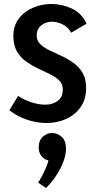

<svg xmlns="http://www.w3.org/2000/svg" viewBox="-20 -603 491 963"><path d="M211 340 171 313Q180 300 191 279Q202 258 211 237Q220 216 223 202Q198 195 186 177Q174 159 174 138Q174 101 195 82.5Q216 64 241 64Q268 64 289.5 83.5Q311 103 311 143Q311 172 298.5 206Q286 240 263.5 275Q241 310 211 340ZM213 14Q166 14 117 -2Q68 -18 27 -50L71 -122Q102 -101 138.5 -89.5Q175 -78 208 -78Q244 -78 269.5 -97Q295 -116 295 -154Q295 -182 277 -199.5Q259 -217 230.5 -231Q202 -245 171 -259.5Q140 -274 111.5 -294Q83 -314 65 -345Q47 -376 47 -424Q47 -474 74.5 -510Q102 -546 146 -564.5Q190 -583 238 -583Q291 -583 340.5 -560Q390 -537 414 -484L337 -439Q322 -467 294.5 -480.5Q267 -494 241 -494Q221 -494 203.5 -486Q186 -478 175 -463Q164 -448 164 -425Q164 -399 182 -381.5Q200 -364 228.5 -350.5Q257 -337 288.5 -322.5Q320 -308 348 -288Q376 -268 394 -238Q412 -208 412 -162Q412 -105 384 -65.5Q356 -26 311 -6Q266 14 213 14Z"/></svg>

Font: Yaldevi SemiBold
Style: Regular
Weight: 600
Designer: Sol Matas, Rajitha Manaperi, Kosala Senevirathne
Foundry: Mooniak
Version: Version 1.100